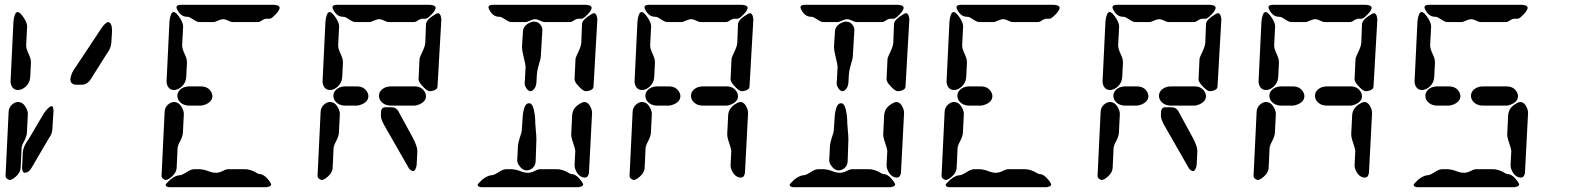

<svg xmlns="http://www.w3.org/2000/svg" viewBox="-20 -780 6540 800"><path d="M24 -440 36 -690Q40 -728 53 -730Q64 -730 81 -703Q93 -684 93 -670L89 -590Q89 -576 102 -549Q109 -534 109 -520L106 -460Q104 -428 76 -411Q65 -405 55 -405Q32 -405 25 -431Q24 -435 24 -440ZM3 -45 16 -315Q18 -340 42 -352Q49 -355 55 -355Q77 -355 90 -328Q96 -316 96 -305L92 -225Q91 -210 76 -183Q71 -172 70 -165L66 -80Q64 -55 34 -35Q25 -30 21 -30Q6 -33 3 -45ZM72 -80 75 -145Q77 -168 93 -191Q96 -195 98 -198L163 -308Q165 -310 168 -315Q185 -337 196 -338Q202 -337 203 -318L198 -240Q198 -236 197 -233Q196 -230 195.5 -227Q195 -224 194 -221.5Q193 -219 192 -217Q191 -215 190 -213.5Q189 -212 188.5 -211Q188 -210 187 -209L186 -208L111 -80Q100 -61 83 -60Q73 -61 72 -80ZM323 -427H295Q274 -429 273 -450Q277 -478 295 -500L403 -663Q420 -687 431 -688Q446 -686 447 -653L444 -603Q442 -577 423 -553L355 -445Q341 -428 323 -427Z M730 -760H1120Q1144 -759 1145 -748Q1145 -734 1119 -711Q1110 -703 1105 -702H1090Q1081 -702 1067 -692Q1060 -688 1055 -688H950Q942 -688 926 -696Q918 -700 910 -700Q900 -700 878 -690Q873 -688 870 -688H810Q801 -688 780 -702Q769 -710 760 -710Q732 -710 717 -743Q715 -748 715 -750Q717 -759 730 -760ZM674 -440 686 -690Q690 -728 703 -730Q714 -730 731 -703Q743 -684 743 -670L739 -590Q739 -576 752 -549Q759 -534 759 -520L756 -460Q754 -428 726 -411Q715 -405 705 -405Q682 -405 675 -431Q674 -435 674 -440ZM653 -45 666 -315Q668 -340 692 -352Q699 -355 705 -355Q727 -355 740 -328Q746 -316 746 -305L742 -225Q741 -210 726 -183Q721 -172 720 -165L716 -80Q714 -55 684 -35Q675 -30 671 -30Q656 -33 653 -45ZM1090 0H685Q671 -1 670 -10Q670 -13 687 -29Q689 -31 690 -32Q713 -50 730 -50Q738 -50 763 -66Q778 -75 790 -75H810Q829 -75 856 -64Q868 -60 880 -60Q895 -60 915 -71Q923 -75 930 -75H1000Q1025 -75 1052 -58Q1057 -55 1060 -55Q1075 -55 1090 -40Q1109 -20 1110 -10Q1107 -2 1090 0ZM815 -340H769Q738 -340 723 -364Q719 -373 719 -380Q719 -404 746 -416Q757 -420 767 -420H817Q848 -420 861 -395Q865 -387 865 -380Q865 -357 837 -345Q826 -340 815 -340Z M1303 -45 1316 -315Q1318 -340 1342 -352Q1349 -355 1355 -355Q1377 -355 1390 -328Q1396 -316 1396 -305L1392 -225Q1391 -210 1376 -183Q1371 -172 1370 -165L1366 -80Q1364 -55 1334 -35Q1325 -30 1321 -30Q1306 -33 1303 -45ZM1465 -340H1419Q1388 -340 1373 -364Q1369 -373 1369 -380Q1369 -404 1396 -416Q1407 -420 1417 -420H1467Q1498 -420 1511 -395Q1515 -387 1515 -380Q1515 -357 1487 -345Q1476 -340 1465 -340ZM1683 -80 1580 -260Q1567 -284 1567 -298L1568 -318Q1571 -332 1583 -333H1611Q1620 -333 1626 -330Q1632 -327 1636 -322L1639 -318L1699 -208Q1719 -170 1719 -152L1716 -92Q1712 -69 1702 -67Q1693 -67 1684 -78Q1683 -79 1683 -80ZM1705 -340H1609Q1578 -340 1563 -364Q1559 -373 1559 -380Q1559 -404 1586 -416Q1597 -420 1607 -420H1707Q1738 -420 1751 -395Q1755 -387 1755 -380Q1755 -357 1727 -345Q1716 -340 1705 -340ZM1724 -450 1728 -535Q1729 -542 1744 -573Q1751 -589 1752 -600L1755 -680Q1757 -699 1793 -720Q1801 -725 1805 -725Q1815 -725 1818 -706Q1819 -703 1819 -700L1803 -420Q1802 -405 1780 -401Q1775 -400 1771 -400Q1759 -400 1738 -424Q1724 -439 1724 -450ZM1380 -760H1770Q1794 -759 1795 -748Q1795 -734 1769 -711Q1760 -703 1755 -702H1740Q1731 -702 1717 -692Q1710 -688 1705 -688H1600Q1592 -688 1576 -696Q1568 -700 1560 -700Q1550 -700 1528 -690Q1523 -688 1520 -688H1460Q1451 -688 1430 -702Q1419 -710 1410 -710Q1382 -710 1367 -743Q1365 -748 1365 -750Q1367 -759 1380 -760ZM1324 -440 1336 -690Q1340 -728 1353 -730Q1364 -730 1381 -703Q1393 -684 1393 -670L1389 -590Q1389 -576 1402 -549Q1409 -534 1409 -520L1406 -460Q1404 -428 1376 -411Q1365 -405 1355 -405Q1332 -405 1325 -431Q1324 -435 1324 -440Z M2390 0H1985Q1971 -1 1970 -10Q1970 -13 1987 -29Q1989 -31 1990 -32Q2013 -50 2030 -50Q2038 -50 2063 -66Q2078 -75 2090 -75H2110Q2129 -75 2156 -64Q2168 -60 2180 -60Q2195 -60 2215 -71Q2223 -75 2230 -75H2300Q2325 -75 2352 -58Q2357 -55 2360 -55Q2375 -55 2390 -40Q2409 -20 2410 -10Q2407 -2 2390 0ZM2374 -90 2377 -150Q2377 -160 2365 -194Q2360 -209 2360 -220L2364 -300Q2366 -333 2402 -351Q2410 -355 2415 -355Q2432 -355 2443 -329Q2447 -319 2447 -310L2434 -60Q2431 -41 2418 -40Q2393 -40 2379 -70Q2374 -81 2374 -90ZM2374 -450 2378 -535Q2379 -542 2394 -573Q2401 -589 2402 -600L2405 -680Q2407 -699 2443 -720Q2451 -725 2455 -725Q2465 -725 2468 -706Q2469 -703 2469 -700L2453 -420Q2452 -405 2430 -401Q2425 -400 2421 -400Q2409 -400 2388 -424Q2374 -439 2374 -450ZM2030 -760H2420Q2444 -759 2445 -748Q2445 -734 2419 -711Q2410 -703 2405 -702H2390Q2381 -702 2367 -692Q2360 -688 2355 -688H2250Q2242 -688 2226 -696Q2218 -700 2210 -700Q2200 -700 2178 -690Q2173 -688 2170 -688H2110Q2101 -688 2080 -702Q2069 -710 2060 -710Q2032 -710 2017 -743Q2015 -748 2015 -750Q2017 -759 2030 -760ZM2175 -70Q2155 -70 2140 -95Q2135 -104 2135 -110L2138 -170Q2139 -188 2151 -222Q2155 -235 2155 -250L2157 -280Q2160 -343 2179 -349Q2182 -350 2185 -350Q2203 -350 2209 -294Q2210 -286 2210 -280Q2210 -268 2212 -244Q2215 -215 2215 -200L2212 -110Q2211 -83 2188 -73Q2181 -70 2175 -70ZM2192 -400Q2178 -400 2169 -420Q2166 -426 2166 -430L2170 -500Q2170 -510 2160 -551Q2155 -570 2155 -585L2159 -650Q2161 -675 2191 -687Q2199 -690 2205 -690Q2225 -690 2236 -671Q2240 -663 2240 -655L2233 -540Q2233 -537 2222 -499Q2218 -483 2217 -470L2215 -435Q2213 -413 2199 -403Q2195 -400 2192 -400Z M2603 -45 2616 -315Q2618 -340 2642 -352Q2649 -355 2655 -355Q2677 -355 2690 -328Q2696 -316 2696 -305L2692 -225Q2691 -210 2676 -183Q2671 -172 2670 -165L2666 -80Q2664 -55 2634 -35Q2625 -30 2621 -30Q2606 -33 2603 -45ZM2624 -440 2636 -690Q2640 -728 2653 -730Q2664 -730 2681 -703Q2693 -684 2693 -670L2689 -590Q2689 -576 2702 -549Q2709 -534 2709 -520L2706 -460Q2704 -428 2676 -411Q2665 -405 2655 -405Q2632 -405 2625 -431Q2624 -435 2624 -440ZM2680 -760H3070Q3094 -759 3095 -748Q3095 -734 3069 -711Q3060 -703 3055 -702H3040Q3031 -702 3017 -692Q3010 -688 3005 -688H2900Q2892 -688 2876 -696Q2868 -700 2860 -700Q2850 -700 2828 -690Q2823 -688 2820 -688H2760Q2751 -688 2730 -702Q2719 -710 2710 -710Q2682 -710 2667 -743Q2665 -748 2665 -750Q2667 -759 2680 -760ZM3024 -450 3028 -535Q3029 -542 3044 -573Q3051 -589 3052 -600L3055 -680Q3057 -699 3093 -720Q3101 -725 3105 -725Q3115 -725 3118 -706Q3119 -703 3119 -700L3103 -420Q3102 -405 3080 -401Q3075 -400 3071 -400Q3059 -400 3038 -424Q3024 -439 3024 -450ZM3024 -90 3027 -150Q3027 -160 3015 -194Q3010 -209 3010 -220L3014 -300Q3016 -333 3052 -351Q3060 -355 3065 -355Q3082 -355 3093 -329Q3097 -319 3097 -310L3084 -60Q3081 -41 3068 -40Q3043 -40 3029 -70Q3024 -81 3024 -90ZM2765 -340H2719Q2688 -340 2673 -364Q2669 -373 2669 -380Q2669 -404 2696 -416Q2707 -420 2717 -420H2767Q2798 -420 2811 -395Q2815 -387 2815 -380Q2815 -357 2787 -345Q2776 -340 2765 -340ZM3005 -340H2909Q2878 -340 2863 -364Q2859 -373 2859 -380Q2859 -404 2886 -416Q2897 -420 2907 -420H3007Q3038 -420 3051 -395Q3055 -387 3055 -380Q3055 -357 3027 -345Q3016 -340 3005 -340Z M3690 0H3285Q3271 -1 3270 -10Q3270 -13 3287 -29Q3289 -31 3290 -32Q3313 -50 3330 -50Q3338 -50 3363 -66Q3378 -75 3390 -75H3410Q3429 -75 3456 -64Q3468 -60 3480 -60Q3495 -60 3515 -71Q3523 -75 3530 -75H3600Q3625 -75 3652 -58Q3657 -55 3660 -55Q3675 -55 3690 -40Q3709 -20 3710 -10Q3707 -2 3690 0ZM3674 -90 3677 -150Q3677 -160 3665 -194Q3660 -209 3660 -220L3664 -300Q3666 -333 3702 -351Q3710 -355 3715 -355Q3732 -355 3743 -329Q3747 -319 3747 -310L3734 -60Q3731 -41 3718 -40Q3693 -40 3679 -70Q3674 -81 3674 -90ZM3674 -450 3678 -535Q3679 -542 3694 -573Q3701 -589 3702 -600L3705 -680Q3707 -699 3743 -720Q3751 -725 3755 -725Q3765 -725 3768 -706Q3769 -703 3769 -700L3753 -420Q3752 -405 3730 -401Q3725 -400 3721 -400Q3709 -400 3688 -424Q3674 -439 3674 -450ZM3330 -760H3720Q3744 -759 3745 -748Q3745 -734 3719 -711Q3710 -703 3705 -702H3690Q3681 -702 3667 -692Q3660 -688 3655 -688H3550Q3542 -688 3526 -696Q3518 -700 3510 -700Q3500 -700 3478 -690Q3473 -688 3470 -688H3410Q3401 -688 3380 -702Q3369 -710 3360 -710Q3332 -710 3317 -743Q3315 -748 3315 -750Q3317 -759 3330 -760ZM3475 -70Q3455 -70 3440 -95Q3435 -104 3435 -110L3438 -170Q3439 -188 3451 -222Q3455 -235 3455 -250L3457 -280Q3460 -343 3479 -349Q3482 -350 3485 -350Q3503 -350 3509 -294Q3510 -286 3510 -280Q3510 -268 3512 -244Q3515 -215 3515 -200L3512 -110Q3511 -83 3488 -73Q3481 -70 3475 -70ZM3492 -400Q3478 -400 3469 -420Q3466 -426 3466 -430L3470 -500Q3470 -510 3460 -551Q3455 -570 3455 -585L3459 -650Q3461 -675 3491 -687Q3499 -690 3505 -690Q3525 -690 3536 -671Q3540 -663 3540 -655L3533 -540Q3533 -537 3522 -499Q3518 -483 3517 -470L3515 -435Q3513 -413 3499 -403Q3495 -400 3492 -400Z M3980 -760H4370Q4394 -759 4395 -748Q4395 -734 4369 -711Q4360 -703 4355 -702H4340Q4331 -702 4317 -692Q4310 -688 4305 -688H4200Q4192 -688 4176 -696Q4168 -700 4160 -700Q4150 -700 4128 -690Q4123 -688 4120 -688H4060Q4051 -688 4030 -702Q4019 -710 4010 -710Q3982 -710 3967 -743Q3965 -748 3965 -750Q3967 -759 3980 -760ZM3924 -440 3936 -690Q3940 -728 3953 -730Q3964 -730 3981 -703Q3993 -684 3993 -670L3989 -590Q3989 -576 4002 -549Q4009 -534 4009 -520L4006 -460Q4004 -428 3976 -411Q3965 -405 3955 -405Q3932 -405 3925 -431Q3924 -435 3924 -440ZM3903 -45 3916 -315Q3918 -340 3942 -352Q3949 -355 3955 -355Q3977 -355 3990 -328Q3996 -316 3996 -305L3992 -225Q3991 -210 3976 -183Q3971 -172 3970 -165L3966 -80Q3964 -55 3934 -35Q3925 -30 3921 -30Q3906 -33 3903 -45ZM4340 0H3935Q3921 -1 3920 -10Q3920 -13 3937 -29Q3939 -31 3940 -32Q3963 -50 3980 -50Q3988 -50 4013 -66Q4028 -75 4040 -75H4060Q4079 -75 4106 -64Q4118 -60 4130 -60Q4145 -60 4165 -71Q4173 -75 4180 -75H4250Q4275 -75 4302 -58Q4307 -55 4310 -55Q4325 -55 4340 -40Q4359 -20 4360 -10Q4357 -2 4340 0ZM4065 -340H4019Q3988 -340 3973 -364Q3969 -373 3969 -380Q3969 -404 3996 -416Q4007 -420 4017 -420H4067Q4098 -420 4111 -395Q4115 -387 4115 -380Q4115 -357 4087 -345Q4076 -340 4065 -340Z M4553 -45 4566 -315Q4568 -340 4592 -352Q4599 -355 4605 -355Q4627 -355 4640 -328Q4646 -316 4646 -305L4642 -225Q4641 -210 4626 -183Q4621 -172 4620 -165L4616 -80Q4614 -55 4584 -35Q4575 -30 4571 -30Q4556 -33 4553 -45ZM4715 -340H4669Q4638 -340 4623 -364Q4619 -373 4619 -380Q4619 -404 4646 -416Q4657 -420 4667 -420H4717Q4748 -420 4761 -395Q4765 -387 4765 -380Q4765 -357 4737 -345Q4726 -340 4715 -340ZM4933 -80 4830 -260Q4817 -284 4817 -298L4818 -318Q4821 -332 4833 -333H4861Q4870 -333 4876 -330Q4882 -327 4886 -322L4889 -318L4949 -208Q4969 -170 4969 -152L4966 -92Q4962 -69 4952 -67Q4943 -67 4934 -78Q4933 -79 4933 -80ZM4955 -340H4859Q4828 -340 4813 -364Q4809 -373 4809 -380Q4809 -404 4836 -416Q4847 -420 4857 -420H4957Q4988 -420 5001 -395Q5005 -387 5005 -380Q5005 -357 4977 -345Q4966 -340 4955 -340ZM4974 -450 4978 -535Q4979 -542 4994 -573Q5001 -589 5002 -600L5005 -680Q5007 -699 5043 -720Q5051 -725 5055 -725Q5065 -725 5068 -706Q5069 -703 5069 -700L5053 -420Q5052 -405 5030 -401Q5025 -400 5021 -400Q5009 -400 4988 -424Q4974 -439 4974 -450ZM4630 -760H5020Q5044 -759 5045 -748Q5045 -734 5019 -711Q5010 -703 5005 -702H4990Q4981 -702 4967 -692Q4960 -688 4955 -688H4850Q4842 -688 4826 -696Q4818 -700 4810 -700Q4800 -700 4778 -690Q4773 -688 4770 -688H4710Q4701 -688 4680 -702Q4669 -710 4660 -710Q4632 -710 4617 -743Q4615 -748 4615 -750Q4617 -759 4630 -760ZM4574 -440 4586 -690Q4590 -728 4603 -730Q4614 -730 4631 -703Q4643 -684 4643 -670L4639 -590Q4639 -576 4652 -549Q4659 -534 4659 -520L4656 -460Q4654 -428 4626 -411Q4615 -405 4605 -405Q4582 -405 4575 -431Q4574 -435 4574 -440Z M5203 -45 5216 -315Q5218 -340 5242 -352Q5249 -355 5255 -355Q5277 -355 5290 -328Q5296 -316 5296 -305L5292 -225Q5291 -210 5276 -183Q5271 -172 5270 -165L5266 -80Q5264 -55 5234 -35Q5225 -30 5221 -30Q5206 -33 5203 -45ZM5224 -440 5236 -690Q5240 -728 5253 -730Q5264 -730 5281 -703Q5293 -684 5293 -670L5289 -590Q5289 -576 5302 -549Q5309 -534 5309 -520L5306 -460Q5304 -428 5276 -411Q5265 -405 5255 -405Q5232 -405 5225 -431Q5224 -435 5224 -440ZM5280 -760H5670Q5694 -759 5695 -748Q5695 -734 5669 -711Q5660 -703 5655 -702H5640Q5631 -702 5617 -692Q5610 -688 5605 -688H5500Q5492 -688 5476 -696Q5468 -700 5460 -700Q5450 -700 5428 -690Q5423 -688 5420 -688H5360Q5351 -688 5330 -702Q5319 -710 5310 -710Q5282 -710 5267 -743Q5265 -748 5265 -750Q5267 -759 5280 -760ZM5624 -450 5628 -535Q5629 -542 5644 -573Q5651 -589 5652 -600L5655 -680Q5657 -699 5693 -720Q5701 -725 5705 -725Q5715 -725 5718 -706Q5719 -703 5719 -700L5703 -420Q5702 -405 5680 -401Q5675 -400 5671 -400Q5659 -400 5638 -424Q5624 -439 5624 -450ZM5624 -90 5627 -150Q5627 -160 5615 -194Q5610 -209 5610 -220L5614 -300Q5616 -333 5652 -351Q5660 -355 5665 -355Q5682 -355 5693 -329Q5697 -319 5697 -310L5684 -60Q5681 -41 5668 -40Q5643 -40 5629 -70Q5624 -81 5624 -90ZM5365 -340H5319Q5288 -340 5273 -364Q5269 -373 5269 -380Q5269 -404 5296 -416Q5307 -420 5317 -420H5367Q5398 -420 5411 -395Q5415 -387 5415 -380Q5415 -357 5387 -345Q5376 -340 5365 -340ZM5605 -340H5509Q5478 -340 5463 -364Q5459 -373 5459 -380Q5459 -404 5486 -416Q5497 -420 5507 -420H5607Q5638 -420 5651 -395Q5655 -387 5655 -380Q5655 -357 5627 -345Q5616 -340 5605 -340Z M5930 -760H6320Q6344 -759 6345 -748Q6345 -734 6319 -711Q6310 -703 6305 -702H6290Q6281 -702 6267 -692Q6260 -688 6255 -688H6150Q6142 -688 6126 -696Q6118 -700 6110 -700Q6100 -700 6078 -690Q6073 -688 6070 -688H6010Q6001 -688 5980 -702Q5969 -710 5960 -710Q5932 -710 5917 -743Q5915 -748 5915 -750Q5917 -759 5930 -760ZM5874 -440 5886 -690Q5890 -728 5903 -730Q5914 -730 5931 -703Q5943 -684 5943 -670L5939 -590Q5939 -576 5952 -549Q5959 -534 5959 -520L5956 -460Q5954 -428 5926 -411Q5915 -405 5905 -405Q5882 -405 5875 -431Q5874 -435 5874 -440ZM6015 -340H5969Q5938 -340 5923 -364Q5919 -373 5919 -380Q5919 -404 5946 -416Q5957 -420 5967 -420H6017Q6048 -420 6061 -395Q6065 -387 6065 -380Q6065 -357 6037 -345Q6026 -340 6015 -340ZM6255 -340H6159Q6128 -340 6113 -364Q6109 -373 6109 -380Q6109 -404 6136 -416Q6147 -420 6157 -420H6257Q6288 -420 6301 -395Q6305 -387 6305 -380Q6305 -357 6277 -345Q6266 -340 6255 -340ZM6274 -90 6277 -150Q6277 -160 6265 -194Q6260 -209 6260 -220L6264 -300Q6266 -333 6302 -351Q6310 -355 6315 -355Q6332 -355 6343 -329Q6347 -319 6347 -310L6334 -60Q6331 -41 6318 -40Q6293 -40 6279 -70Q6274 -81 6274 -90ZM6290 0H5885Q5871 -1 5870 -10Q5870 -13 5887 -29Q5889 -31 5890 -32Q5913 -50 5930 -50Q5938 -50 5963 -66Q5978 -75 5990 -75H6010Q6029 -75 6056 -64Q6068 -60 6080 -60Q6095 -60 6115 -71Q6123 -75 6130 -75H6200Q6225 -75 6252 -58Q6257 -55 6260 -55Q6275 -55 6290 -40Q6309 -20 6310 -10Q6307 -2 6290 0Z"/></svg>

Font: Segment14
Style: Regular
Weight: 400
Monospace: yes
Designer: Paul Flo Williams
Foundry: His Deeds Are Dust
Version: Version 1.002